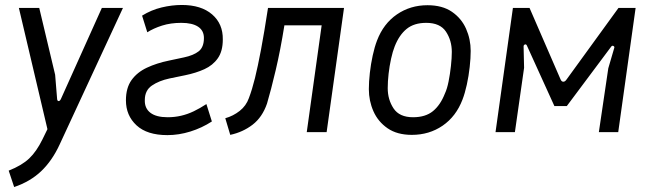

<svg xmlns="http://www.w3.org/2000/svg" viewBox="-20 -532 2629 773"><path d="M37 221 15 155Q68 134 97.5 106Q127 78 151 29L171 -12L56 -500H138L202 -231L210 -133Q211 -125 216 -125Q221 -125 225 -133L390 -500H475L220 50Q190 115 146 157Q102 199 37 221Z M654 12Q572 12 529.5 -27.5Q487 -67 487 -128Q487 -178 509.5 -209.5Q532 -241 571.5 -259.5Q611 -278 660 -288L721 -301Q759 -309 780 -325.5Q801 -342 801 -379Q801 -409 777.5 -424.5Q754 -440 710 -440Q667 -440 632.5 -429Q598 -418 573 -402L552 -469Q589 -492 630.5 -502Q672 -512 712 -512Q790 -512 834 -474Q878 -436 877 -373Q877 -326 857 -297.5Q837 -269 803 -253.5Q769 -238 725 -229L662 -216Q620 -207 591.5 -187.5Q563 -168 563 -129Q562 -96 585.5 -78Q609 -60 655 -60Q683 -60 709 -66Q735 -72 760 -84Q785 -96 811 -113L833 -43Q793 -17 746.5 -2.5Q700 12 654 12Z M907 11 887 -56Q919 -65 945 -85.5Q971 -106 982 -137Q995 -171 1006.5 -217.5Q1018 -264 1031 -333Q1044 -402 1059 -500H1365L1295 0H1215L1275 -430H1125Q1109 -330 1090 -249.5Q1071 -169 1055 -115Q1036 -60 997 -30Q958 0 907 11Z M1638 11Q1579 11 1540.5 -15.5Q1502 -42 1483.5 -84Q1465 -126 1465 -173Q1465 -203 1469 -238.5Q1473 -274 1480.5 -308.5Q1488 -343 1498 -369Q1524 -437 1578 -474Q1632 -511 1701 -511Q1761 -511 1799.5 -484.5Q1838 -458 1856.5 -416Q1875 -374 1875 -327Q1875 -298 1871 -262Q1867 -226 1859.5 -191.5Q1852 -157 1842 -131Q1816 -63 1762 -26Q1708 11 1638 11ZM1643 -60Q1693 -60 1723 -84.5Q1753 -109 1771 -155Q1780 -174 1786 -204Q1792 -234 1795.5 -266.5Q1799 -299 1799 -323Q1799 -369 1775.5 -404.5Q1752 -440 1696 -440Q1647 -440 1617 -415.5Q1587 -391 1569 -345Q1561 -325 1554.5 -295.5Q1548 -266 1544.5 -235Q1541 -204 1541 -177Q1541 -131 1564.5 -95.5Q1588 -60 1643 -60Z M1975 0 2045 -500H2112L2237 -212Q2241 -203 2248 -203Q2255 -203 2261 -212L2470 -500H2539L2469 0H2391L2429 -257L2453 -339Q2455 -344 2449.5 -347Q2444 -350 2439 -342L2262 -105H2212L2102 -347Q2099 -355 2093.5 -353Q2088 -351 2088 -345L2090 -259L2053 0Z"/></svg>

Font: Finlandica
Style: Italic
Weight: 400
Italic angle: -8°
Designer: Niklas Ekholm, Juho Hiilivirta, Jaakko Suomalainen
Foundry: Helsinki Type Studio
Version: Version 1.064